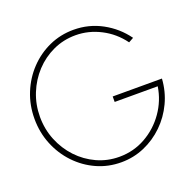

<svg xmlns="http://www.w3.org/2000/svg" viewBox="-127 -845 1002 989"><g transform="rotate(-20 374.0 -350.0)"><path d="M375 13Q303.5 13 241 -15.2Q178.5 -43.5 131 -93.5Q83.5 -143.5 56.8 -209.2Q30 -275 30 -350Q30 -425 56.8 -490.8Q83.5 -556.5 131 -606.5Q178.5 -656.5 241 -684.8Q303.5 -713 375 -713Q459 -713 531 -673.8Q603 -634.5 650 -569L623 -554Q578 -615.5 512.2 -649.2Q446.5 -683 375 -683Q309 -683 251.8 -656.5Q194.5 -630 151.5 -583.8Q108.5 -537.5 84.2 -477.2Q60 -417 60 -350Q60 -282 84.5 -221.8Q109 -161.5 152.2 -115.5Q195.5 -69.5 252.8 -43.2Q310 -17 375 -17Q453.5 -17 519.5 -54.2Q585.5 -91.5 629 -153.8Q672.5 -216 684 -291H448V-321H718Q713.5 -251.5 685 -191Q656.5 -130.5 609.5 -84.8Q562.5 -39 502.5 -13Q442.5 13 375 13Z"/></g></svg>

Font: Urbanist Thin
Style: Regular
Weight: 100
Designer: Corey Hu
Foundry: Corey Hu
Version: Version 1.330; ttfautohint (v1.8.4.7-5d5b)